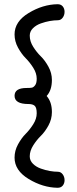

<svg xmlns="http://www.w3.org/2000/svg" viewBox="-20 -732 364 910"><path d="M49 15Q49 -18 65.5 -48Q82 -78 101.5 -97.5Q121 -117 137.5 -143Q154 -169 154 -195Q154 -222 144.5 -230.5Q135 -239 115 -239Q49 -239 49 -278Q49 -315 106 -315Q123 -315 131 -316.5Q139 -318 146.5 -328Q154 -338 154 -359Q154 -385 137.5 -411Q121 -437 101.5 -456.5Q82 -476 65.5 -506Q49 -536 49 -569Q49 -630 116 -670.5Q183 -711 253 -712Q269 -712 277.5 -701.5Q286 -691 286 -676Q286 -660 277 -648Q268 -636 254 -636Q237 -636 216.5 -632.5Q196 -629 173.5 -621Q151 -613 136 -598Q121 -583 121 -563Q121 -536 137.5 -510Q154 -484 173.5 -465Q193 -446 209.5 -416Q226 -386 226 -353Q226 -304 201 -277Q226 -249 226 -201Q226 -167 209.5 -137Q193 -107 173.5 -88Q154 -69 137.5 -43Q121 -17 121 9Q121 29 136 44Q151 59 173.5 67Q196 75 216.5 78.5Q237 82 254 82Q268 82 277 94Q286 106 286 122Q286 137 277.5 147.5Q269 158 253 158Q183 157 116 116.5Q49 76 49 15Z"/></svg>

Font: Happy Monkey
Style: Regular
Weight: 400
Version: Version 1.001